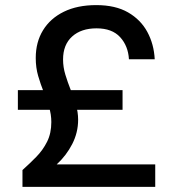

<svg xmlns="http://www.w3.org/2000/svg" viewBox="-20 -732 690 752"><path d="M68 0V-66Q96 -91 122 -117.5Q148 -144 164.5 -177Q181 -210 181 -254Q181 -284 172 -313Q163 -342 151 -372Q139 -402 129.5 -434.5Q120 -467 120 -505Q120 -567 148.5 -613.5Q177 -660 230 -686Q283 -712 357 -712Q432 -712 481.5 -683.5Q531 -655 557 -607Q583 -559 586 -500H485Q482 -552 450.5 -586.5Q419 -621 358 -621Q298 -621 262.5 -589Q227 -557 227 -499Q227 -469 236 -439.5Q245 -410 256.5 -381Q268 -352 277 -322.5Q286 -293 286 -263Q286 -213 263 -168Q240 -123 202 -88H588V0ZM50 -302V-379H460V-302Z"/></svg>

Font: Host Grotesk Light Medium
Style: Regular
Weight: 500
Version: Version 1.003